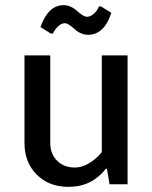

<svg xmlns="http://www.w3.org/2000/svg" viewBox="-20 -715 590 745"><path d="M186 -585H177L137 -610Q167 -695 227 -695Q254 -695 279 -672.5Q304 -650 317 -650Q330 -650 341.5 -659.5Q353 -669 358.5 -679Q364 -689 363 -690H372L412 -665Q384 -580 322 -580Q294 -580 269 -602.5Q244 -625 232 -625Q219 -625 207.5 -614.5Q196 -604 191 -595.5Q186 -587 186 -585ZM375 -500H475V0H405L395 -60H390Q376 -40 355 -25Q311 10 245 10Q170 10 122.5 -37.5Q75 -85 75 -160V-500H175V-160Q175 -118 201.5 -91.5Q228 -65 270 -65Q307 -65 345 -95Q362 -108 375 -125Z"/></svg>

Font: Scada
Style: Regular
Weight: 400
Designer: Jovanny Lemonad
Foundry: Jovanny Lemonad
Version: Version 4.100;PS 004.100;hotconv 1.0.88;makeotf.lib2.5.64775